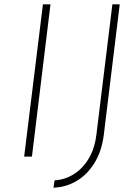

<svg xmlns="http://www.w3.org/2000/svg" viewBox="-20 -726 629 890"><path d="M179 -706H214L128 0H92ZM461 -100Q451 -23 417 31Q383 85 334 113.5Q285 142 228 144L233 110Q281 107 322 81.5Q363 56 391 9.5Q419 -37 427 -103L501 -706H535Z"/></svg>

Font: Josefin Sans Thin ExtraLight
Style: Italic
Weight: 250
Italic angle: -7°
Version: Version 2.000